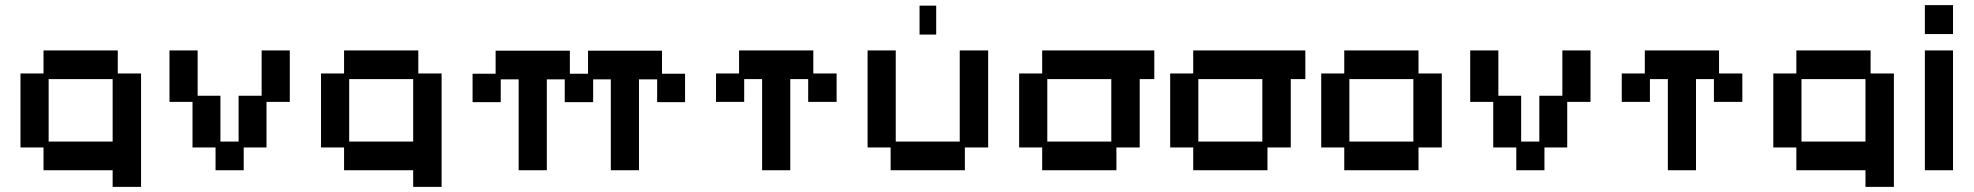

<svg xmlns="http://www.w3.org/2000/svg" viewBox="-20 -653 7710 750"><path d="M420 77V12H150V-77H60V-366H150V-456H440V-366H531V77ZM170 -100H420V-344H170Z M822 12V-77H732V-255H642V-456H752V-279H841V-100H912V-279H1002V-456H1112V-255H1021V-77H932V12Z M1594 77V12H1324V-77H1234V-366H1324V-456H1614V-366H1705V77ZM1344 -100H1594V-344H1344Z M2006 12V-343H1936V-254H1826V-365H1916V-455H2206V-365H2277V-455H2566V-365H2656V-254H2547V-343H2476V12H2366V-343H2297V-254H2186V-343H2116V12Z M2957 12V-344H2887V-255H2777V-366H2867V-456H3157V-366H3248V-255H3137V-344H3067V12Z M3459 12V-77H3369V-456H3479V-100H3729V-456H3840V-77H3749V12ZM3572 -518V-631H3637V-518Z M4051 12V-77H3961V-366H4051V-456H4489V-344H4432V-77H4341V12ZM4071 -100H4321V-344H4071Z M4641 12V-77H4551V-366H4641V-456H5079V-344H5022V-77H4931V12ZM4661 -100H4911V-344H4661Z M5231 12V-77H5141V-366H5231V-456H5521V-366H5612V-77H5521V12ZM5251 -100H5501V-344H5251Z M5903 12V-77H5813V-255H5723V-456H5833V-279H5922V-100H5993V-279H6083V-456H6193V-255H6102V-77H6013V12Z M6495 12V-344H6425V-255H6315V-366H6405V-456H6695V-366H6786V-255H6675V-344H6605V12Z M7267 77V12H6997V-77H6907V-366H6997V-456H7287V-366H7378V77ZM7017 -100H7267V-344H7017Z M7499 12V-456H7609V12ZM7499 -520V-633H7609V-520Z"/></svg>

Font: Pixelify Sans Medium
Style: Regular
Weight: 500
Designer: Stefie Justprince
Foundry: Typecalism Foundryline
Version: Version 1.000;February 13, 2025;FontCreator 15.0.0.3015 64-b